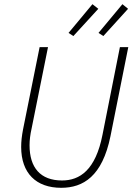

<svg xmlns="http://www.w3.org/2000/svg" viewBox="-20 -884 639 916"><path d="M272 12C377 12 468 -43 507 -234L592 -659H552L469 -241C436 -73 361 -23 276 -23C173 -23 121 -84 121 -191C121 -215 124 -241 131 -272L209 -659H169L90 -267C84 -235 81 -210 81 -183C81 -58 152 12 272 12ZM330 -712 449 -842 421 -864 307 -727ZM473 -712 591 -842 564 -864 450 -727Z"/></svg>

Font: Source Sans Pro Light
Style: Italic
Weight: 300
Italic angle: -11°
Designer: Paul D. Hunt
Foundry: Adobe Systems Incorporated
Version: Version 3.006;hotconv 1.0.111;makeotfexe 2.5.65597